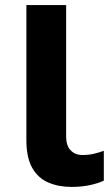

<svg xmlns="http://www.w3.org/2000/svg" viewBox="-20 -734 443 764"><path d="M264.2 9.8Q213.4 9.8 172.6 -7.6Q131.8 -24.9 108.4 -65.7Q85 -106.4 85 -176.8V-713.9H243.2V-189.9Q243.2 -154.8 261 -136Q278.8 -117.2 308.1 -117.2Q332.5 -117.2 352.3 -121.8Q372.1 -126.5 393.1 -133.8V-15.1Q370.6 -4.4 337.2 2.7Q303.7 9.8 264.2 9.8Z"/></svg>

Font: Open Sans
Style: Bold
Weight: 700
Designer: Monotype Design Team
Foundry: Monotype Imaging Inc.
Version: Version 3.000; ttfautohint (v1.8.4)